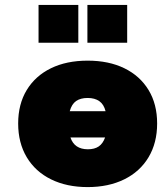

<svg xmlns="http://www.w3.org/2000/svg" viewBox="-20 -753 674 782"><path d="M620 -250Q620 -171 585 -112.5Q550 -54 486 -22.5Q422 9 337 9Q252 9 188 -22.5Q124 -54 89 -112.5Q54 -171 54 -250Q54 -329 89 -386.5Q124 -444 187.5 -475Q251 -506 337 -506Q423 -506 486.5 -475Q550 -444 585 -386.5Q620 -329 620 -250ZM264 -300H410Q403 -328 384.5 -341Q366 -354 337 -354Q308 -354 290 -341.5Q272 -329 264 -300ZM408 -193H267Q283 -145 338 -145Q365 -145 382 -156.5Q399 -168 408 -193ZM299 -733V-579H137V-733ZM498 -733V-579H336V-733Z"/></svg>

Font: Nunito Sans Heavy
Style: Regular
Weight: 400
Designer: Vernon Adams
Foundry: Vernon Adams
Version: Version 2.500